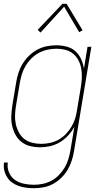

<svg xmlns="http://www.w3.org/2000/svg" viewBox="-22 -766 542 1009"><path d="M158 223Q137 223 116.5 220.5Q96 218 77 211.5Q58 205 42 193.5Q26 182 15.5 165.5Q5 149 0.5 129Q-4 109 -1 88H19Q15 116 25.5 140.5Q36 165 56.5 179.5Q77 194 103.5 199.5Q130 205 158 205Q180 205 203.5 200Q227 195 248.5 183.5Q270 172 287.5 154Q305 136 317.5 115Q330 94 337 71Q344 48 348 25L369 -100Q356 -76 336.5 -54.5Q317 -33 292.5 -18.5Q268 -4 241.5 2Q215 8 189 8Q161 8 135.5 1.5Q110 -5 90.5 -20.5Q71 -36 59 -58.5Q47 -81 41.5 -106.5Q36 -132 37.5 -159Q39 -186 43 -213L63 -333Q67 -358 75 -383Q83 -408 97 -431Q111 -454 130.5 -473Q150 -492 174 -505Q198 -518 223.5 -523Q249 -528 274 -528Q302 -528 328.5 -521Q355 -514 374 -497Q393 -480 404 -456Q415 -432 419 -405L438 -520H458L367 28Q363 53 355 78Q347 103 333.5 126Q320 149 300.5 168Q281 187 257.5 200Q234 213 208.5 218Q183 223 158 223ZM195 -10Q217 -10 240.5 -15Q264 -20 285 -31.5Q306 -43 323.5 -61Q341 -79 353.5 -100Q366 -121 373 -143.5Q380 -166 383 -189L403 -309Q407 -333 408 -357.5Q409 -382 405 -405Q401 -428 390.5 -448.5Q380 -469 362.5 -483.5Q345 -498 322 -504Q299 -510 275 -510Q252 -510 228.5 -505Q205 -500 183 -488.5Q161 -477 143 -459Q125 -441 112.5 -420Q100 -399 93 -376Q86 -353 82 -330L62 -210Q58 -186 57 -161.5Q56 -137 61 -114Q66 -91 77 -70.5Q88 -50 105.5 -36Q123 -22 146.5 -16Q170 -10 195 -10ZM191 -595 176 -609 306 -746H328L412 -607L394 -597L315 -731Z"/></svg>

Font: Iosevka SS04 Thin Oblique
Style: Regular
Weight: 100
Italic angle: -9°
Monospace: yes
Designer: Belleve Invis
Foundry: Belleve Invis
Version: Version 19.0.0; ttfautohint (v1.8.4)